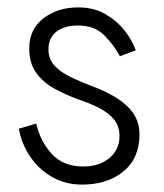

<svg xmlns="http://www.w3.org/2000/svg" viewBox="-20 -489 443 519"><path d="M78 -155 31 -141Q38 -101 61 -66.5Q84 -32 120 -11Q156 10 202 10Q270 10 313.5 -25.5Q357 -61 357 -125Q357 -160 339 -184.5Q321 -209 291.5 -226.5Q262 -244 229 -256Q200 -267 172.5 -280Q145 -293 128 -311Q111 -329 111 -355Q111 -387 132.5 -403.5Q154 -420 191 -420Q236 -420 262.5 -393Q289 -366 304 -337L347 -353Q338 -379 317.5 -405.5Q297 -432 265.5 -450.5Q234 -469 191 -469Q136 -469 97.5 -439.5Q59 -410 59 -358Q59 -318 78 -292Q97 -266 127 -249.5Q157 -233 190 -221Q220 -211 245.5 -198.5Q271 -186 287 -167.5Q303 -149 303 -121Q303 -85 276 -62Q249 -39 205 -39Q150 -39 119 -74Q88 -109 78 -155Z"/></svg>

Font: Jost-300-LightPL
Style: Regular
Weight: 300
Version: Version 3.300; ttfautohint (v0.97) -l 8 -r 50 -G 200 -x 14 -